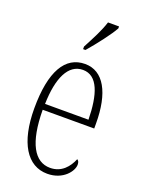

<svg xmlns="http://www.w3.org/2000/svg" viewBox="-147 -835 683 914"><g transform="rotate(20 195.0 -378.0)"><path d="M169 -619V-606H181C221 -652 274 -721 293 -756V-766H237C223 -721 199 -676 169 -619ZM211 10C291 10 333 -47 333 -80C333 -94 328 -101 322 -104C305 -62 272 -21 214 -21C135 -21 88 -101 87 -269H348V-294C348 -449 297 -543 203 -543C103 -543 47 -450 47 -262C47 -88 109 10 211 10ZM308 -299H88C91 -431 129 -513 203 -513C278 -513 306 -426 308 -299Z"/></g></svg>

Font: Noto Serif Georgian ExtraCondensed ExtraLight
Style: Regular
Weight: 200
Width: 2
Designer: Monotype Design Team, Akaki Razmadze
Foundry: Google LLC
Version: Version 2.003